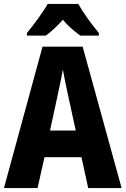

<svg xmlns="http://www.w3.org/2000/svg" viewBox="-20 -1044 635 971"><path d="M376 -1024H221C200 -985 147 -914 116 -877V-864H212C235 -881 267 -909 298 -944C327 -909 360 -883 386 -864H480V-877C442 -923 401 -979 376 -1024ZM426 -93H595L398 -808H195L0 -93H170L205 -249H392ZM326 -554 363 -384H233L270 -555C278 -594 292 -656 298 -692C305 -652 316 -600 326 -554Z"/></svg>

Font: Noto Sans Kannada UI Condensed ExtraBold
Style: Regular
Weight: 800
Width: 3
Designer: Jelle Bosma - Monotype Design Team
Foundry: Monotype Imaging Inc.
Version: Version 2.005